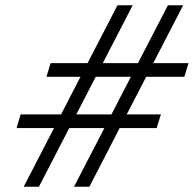

<svg xmlns="http://www.w3.org/2000/svg" viewBox="-20 -705 732 725"><path d="M481 -685 127 0H69.5L423.5 -685ZM671.5 -685 317.5 0H259.5L614 -685ZM676 -415H155.5L171 -466.5H692ZM571.5 -221.5H42.5L58 -273H587.5Z"/></svg>

Font: Newsreader 36pt ExtraBold
Style: Italic
Weight: 800
Italic angle: -17°
Designer: Hugues Gentile
Foundry: Production Type
Version: Version 1.003